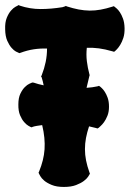

<svg xmlns="http://www.w3.org/2000/svg" viewBox="-27 -718 508 752"><path d="M399.9 -299.8Q399.9 -279.8 393.8 -264.6Q387.7 -249.5 380.4 -239.5Q373 -229.5 366.7 -224.1Q360.4 -218.8 359.9 -217.8L355 -214.8L348.1 -216.8L321.8 -223.1Q314 -199.7 309.8 -177.7Q305.7 -155.8 305.7 -133.8Q305.7 -111.8 310.1 -89.6Q314.5 -67.4 323.2 -43L325.2 -38.1L323.2 -34.2Q322.8 -33.2 317.9 -25.6Q313 -18.1 301.5 -9.3Q290 -0.5 271 6.8Q252 14.2 223.1 14.2Q194.3 14.2 175.5 6.3Q156.7 -1.5 146 -10.7Q135.3 -20 130.9 -28.1Q126.5 -36.1 126 -37.1L124 -42L126 -45.9Q135.3 -68.8 140.6 -90.1Q146 -111.3 147.5 -133.3Q148.9 -155.3 146.7 -178.5Q144.5 -201.7 138.2 -228Q127.4 -226.6 117.9 -225.1Q108.4 -223.6 101.1 -221.2L97.2 -219.2L91.8 -221.2Q90.8 -221.7 83.5 -225.8Q76.2 -230 67.4 -240Q58.6 -250 51.5 -266.8Q44.4 -283.7 44.9 -309.1Q44.9 -334.5 52.7 -350.8Q60.5 -367.2 70.1 -376.7Q79.6 -386.2 87.9 -389.9Q96.2 -393.6 97.2 -394L101.1 -395L106 -394Q113.8 -391.1 123.3 -388.7Q132.8 -386.2 144 -383.8Q142.6 -391.6 140.6 -399.2Q138.7 -406.7 136.2 -415L133.8 -418.9L136.2 -422.9Q146.5 -449.2 151.9 -475.3Q157.2 -501.5 157.2 -527.8Q130.9 -528.8 105.2 -524.9Q79.6 -521 53.2 -511.2L48.8 -509.8L43.9 -512.2Q43 -512.2 35.4 -516.1Q27.8 -520 18.6 -530.3Q9.3 -540.5 1.5 -558.1Q-6.3 -575.7 -6.8 -603Q-7.8 -630.4 -0.5 -648.2Q6.8 -666 16.1 -676.5Q25.4 -687 33.2 -691.2Q41 -695.3 42 -695.8L45.9 -698.2L50.8 -695.8Q90.8 -682.6 131.8 -682.6Q172.9 -682.6 217.8 -689.9L227.1 -692.9L231 -694.8L234.9 -692.9Q259.3 -685.1 281 -680.9Q302.7 -676.8 324 -676.5Q345.2 -676.3 366.9 -680.2Q388.7 -684.1 413.1 -691.9L418.9 -693.8L423.8 -689.9Q424.3 -689.5 430.2 -684.6Q436 -679.7 442.6 -669.9Q449.2 -660.2 454.8 -644.8Q460.4 -629.4 460.9 -607.9Q461.4 -585.9 456.1 -569.6Q450.7 -553.2 443.8 -542.2Q437 -531.2 431.2 -525.4Q425.3 -519.5 424.8 -519L419.9 -515.1L413.1 -517.1Q384.3 -525.4 360.4 -528.6Q336.4 -531.7 313 -530.8Q310.1 -503.9 313.2 -478.3Q316.4 -452.6 323.2 -426.8L324.2 -423.8L323.2 -420.9L312 -374Q335 -375.5 355 -379.9L360.8 -381.8L366.2 -377.9Q366.7 -377.4 371.8 -372.8Q377 -368.2 383.3 -358.6Q389.6 -349.1 394.8 -334.7Q399.9 -320.3 399.9 -299.8Z"/></svg>

Font: Hanalei Fill
Style: Regular
Weight: 400
Version: Version 1.000